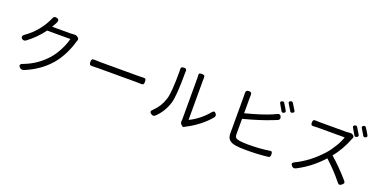

<svg xmlns="http://www.w3.org/2000/svg" viewBox="-22 -1687 5044 2570"><g transform="rotate(20 2500.0 -402.0)"><path d="M753.9 -578.1H422.9Q335.9 -456.1 205.1 -358.4Q176.8 -337.9 149.4 -357.4Q129.9 -375 134.8 -392.6Q139.6 -410.2 163.1 -424.8Q254.9 -490.2 317.9 -568.8Q380.9 -647.5 415 -718.8Q422.9 -732.4 427.7 -746.1Q444.3 -796.9 489.3 -782.2Q505.9 -776.4 512.7 -767.1Q519.5 -757.8 516.1 -743.7Q512.7 -729.5 508.8 -721.2Q504.9 -712.9 496.1 -697.3Q493.2 -692.4 492.2 -690.4L468.8 -649.4H735.4Q746.1 -649.4 765.6 -651.9Q785.2 -654.3 797.9 -652.8Q810.5 -651.4 824.2 -643.6L835 -636.7Q848.6 -628.9 852.1 -614.7Q855.5 -600.6 848.6 -586.9Q842.8 -573.2 840.8 -567.4Q819.3 -486.3 774.4 -395Q729.5 -303.7 668 -228.5Q530.3 -65.4 316.4 22.5Q277.3 37.1 253.9 14.6Q208 -27.3 279.3 -50.8Q466.8 -122.1 597.7 -273.4Q653.3 -338.9 695.8 -423.8Q738.3 -508.8 753.9 -578.1Z M1784.2 -338.9H1246.1Q1207 -338.9 1152.3 -336.9Q1127.9 -335.9 1119.1 -346.2Q1110.4 -356.4 1110.4 -382.8Q1110.4 -409.2 1118.7 -418.9Q1127 -428.7 1150.4 -427.7Q1193.4 -424.8 1246.1 -424.8H1783.2Q1813.5 -424.8 1848.6 -426.8Q1873 -428.7 1880.9 -418.5Q1888.7 -408.2 1888.7 -380.9Q1888.7 -355.5 1880.4 -345.7Q1872.1 -335.9 1847.7 -336.9Q1812.5 -338.9 1784.2 -338.9Z M2352.5 -668Q2352.5 -363.3 2323.2 -251Q2280.3 -105.5 2174.8 -5.9Q2148.4 17.6 2119.1 -2Q2074.2 -31.2 2117.2 -66.4Q2206.1 -149.4 2245.1 -273.4Q2275.4 -366.2 2275.4 -667Q2275.4 -683.6 2274.4 -690.4Q2271.5 -715.8 2280.3 -727.1Q2289.1 -738.3 2314.5 -738.3Q2338.9 -738.3 2347.2 -729Q2355.5 -719.7 2353.5 -695.3Q2352.5 -687.5 2352.5 -668ZM2530.3 -81.1V-668Q2530.3 -686.5 2528.3 -706.1Q2526.4 -727.5 2535.2 -734.4Q2543.9 -741.2 2568.4 -741.2Q2593.8 -741.2 2603.5 -733.4Q2613.3 -725.6 2612.3 -702.1Q2611.3 -692.4 2611.3 -668V-102.5Q2672.9 -129.9 2741.2 -182.6Q2809.6 -235.4 2863.3 -299.8Q2896.5 -345.7 2924.8 -302.7Q2942.4 -277.3 2922.9 -252Q2862.3 -177.7 2777.8 -112.8Q2693.4 -47.9 2609.4 -5.9Q2588.9 5.9 2586.9 6.8Q2574.2 17.6 2561.5 5.9L2546.9 -6.8Q2524.4 -25.4 2528.3 -55.7Q2530.3 -71.3 2530.3 -81.1Z M3739.3 -639.6Q3691.4 -722.7 3688.5 -727.5Q3672.9 -752 3701.2 -763.7Q3722.7 -773.4 3734.4 -756.8Q3776.4 -691.4 3790 -665Q3803.7 -639.6 3777.3 -627.9Q3751 -615.2 3739.3 -639.6ZM3198.2 -123V-662.1Q3198.2 -680.7 3197.3 -689.5Q3192.4 -741.2 3239.3 -741.2Q3262.7 -741.2 3272.5 -730Q3282.2 -718.8 3280.3 -694.3Q3279.3 -683.6 3279.3 -662.1V-440.4Q3513.7 -500 3651.4 -559.6Q3669.9 -567.4 3696.3 -581.1Q3739.3 -603.5 3754.9 -563.5Q3770.5 -523.4 3732.4 -508.8Q3710.9 -499 3678.7 -487.3Q3512.7 -420.9 3279.3 -360.4V-143.6Q3279.3 -107.4 3293.9 -93.3Q3308.6 -79.1 3346.7 -72.3Q3396.5 -64.5 3475.6 -64.5Q3646.5 -64.5 3771.5 -85.9Q3794.9 -90.8 3803.2 -81.5Q3811.5 -72.3 3811.5 -44.9Q3811.5 -23.4 3805.2 -13.7Q3798.8 -3.9 3780.3 -2Q3644.5 14.6 3472.7 14.6Q3374 14.6 3316.4 4.9Q3256.8 -5.9 3227.5 -35.6Q3198.2 -65.4 3198.2 -123ZM3848.6 -679.7Q3826.2 -720.7 3796.9 -765.6Q3779.3 -790 3808.6 -803.7Q3830.1 -813.5 3843.8 -795.9Q3895.5 -714.8 3901.4 -703.1Q3915 -680.7 3886.7 -668Q3860.4 -655.3 3848.6 -679.7Z M4763.7 -785.2Q4793 -740.2 4819.3 -693.4Q4832 -669.9 4803.7 -657.2Q4778.3 -645.5 4766.6 -668.9Q4747.1 -706.1 4715.8 -755.9Q4700.2 -782.2 4728.5 -793.9Q4751 -804.7 4763.7 -785.2ZM4655.3 -596.7H4273.4Q4250 -596.7 4210.9 -594.7Q4188.5 -592.8 4181.2 -601.6Q4173.8 -610.4 4173.8 -634.8Q4173.8 -659.2 4183.1 -668.5Q4192.4 -677.7 4215.8 -675.8Q4254.9 -673.8 4273.4 -673.8H4651.4Q4661.1 -673.8 4686.5 -676.8Q4711.9 -679.7 4725.6 -676.8Q4739.3 -673.8 4752 -661.1Q4775.4 -643.6 4750 -601.6Q4688.5 -443.4 4585 -314.5Q4710 -207 4848.6 -47.9Q4861.3 -30.3 4858.4 -19Q4855.5 -7.8 4837.9 6.8Q4802.7 39.1 4778.3 5.9Q4661.1 -138.7 4533.2 -253.9Q4376 -81.1 4182.6 16.6Q4149.4 31.2 4127 7.8Q4087.9 -32.2 4140.6 -54.7Q4331.1 -146.5 4492.2 -324.2Q4543 -380.9 4589.8 -458.5Q4636.7 -536.1 4655.3 -596.7ZM4879.9 -705.1Q4844.7 -766.6 4829.1 -790Q4811.5 -814.5 4840.8 -828.1Q4862.3 -837.9 4875 -820.3Q4908.2 -771.5 4931.6 -727.5Q4944.3 -705.1 4918 -693.4Q4891.6 -680.7 4879.9 -705.1Z"/></g></svg>

Font: GenSenMaruGothic TW TTF Regular
Style: Regular
Weight: 400
Version: Version 1.301